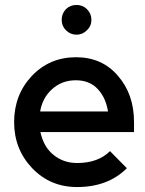

<svg xmlns="http://www.w3.org/2000/svg" viewBox="-20 -743 587 775"><path d="M349 -663Q349 -688 331 -706Q314 -723 289 -723Q263 -723 246 -706Q229 -688 229 -663Q229 -638 246 -621Q264 -603 289 -603Q313 -603 331 -621Q349 -638 349 -663ZM521 -210V-250Q521 -363 456 -437Q392 -512 287 -512Q180 -512 108 -436Q37 -360 37 -250Q37 -141 110 -64Q183 12 291 12Q416 12 492 -64L424 -133Q376 -85 291 -85Q233 -85 191 -122Q172 -139 160.5 -161Q149 -183 143 -210ZM286 -419Q342 -419 375 -383Q407 -349 416 -293H142Q151 -347 189 -382Q229 -419 286 -419Z"/></svg>

Font: Unageo
Style: Medium
Weight: 500
Designer: Richard Sepsi
Foundry: Richard Sepsi
Version: Version 2.000